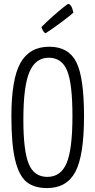

<svg xmlns="http://www.w3.org/2000/svg" viewBox="-20 -948 486 978"><path d="M213 -779Q208 -779 202.5 -786.5Q197 -794 194 -802L191 -810Q216 -836 249 -865Q282 -894 303.5 -911Q325 -928 327 -928Q344 -928 354 -884Q346 -875 298 -839Q250 -803 213 -779ZM38 -355Q38 -546 84.5 -628Q131 -710 231 -710Q329 -710 368.5 -632Q408 -554 408 -356Q408 -156 364 -73Q320 10 220 10Q153 10 114.5 -22Q76 -54 57 -134Q38 -214 38 -355ZM99 -338Q99 -179 126.5 -113Q154 -47 221 -47Q290 -47 319.5 -117.5Q349 -188 349 -357Q349 -522 322 -588Q295 -654 228 -654Q161 -654 130 -581.5Q99 -509 99 -338Z"/></svg>

Font: Yanone Kaffeesatz Light
Style: Regular
Weight: 300
Designer: Yanone (Cyrillic: Daniel Pouzeot)
Foundry: Yanone
Version: Version 1.003;PS 001.003;hotconv 1.0.88;makeotf.lib2.5.64775